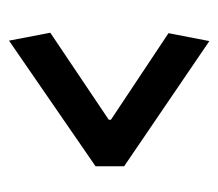

<svg xmlns="http://www.w3.org/2000/svg" viewBox="-50 -458 496 437"><g transform="rotate(90 198.5 -239.0)"><path d="M252 -238 54 -105 72 -11 358 -208V-273L73 -467L55 -374L252 -243Z"/></g></svg>

Font: Quattrocento Sans
Style: Bold
Weight: 700
Designer: Pablo Impallari
Foundry: Pablo Impallari, Igino Marini, Brenda Gallo
Version: Version 2.000